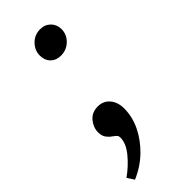

<svg xmlns="http://www.w3.org/2000/svg" viewBox="-188 -434 602 602"><g transform="rotate(-45 113.0 -133.0)"><path d="M14 139 -1 116Q29 95 52 67Q75 39 75 14Q75 6 71.5 2.5Q68 -1 60 -7Q51 -13 44 -22.5Q37 -32 37 -48Q37 -69 52 -87.5Q67 -106 94 -106Q118 -106 133 -88.5Q148 -71 148 -43Q148 -6 131 29Q114 64 84 93Q54 122 14 139ZM125 -300Q104 -300 91 -313Q78 -326 78 -347Q78 -370 95 -387.5Q112 -405 137 -405Q158 -405 171.5 -391.5Q185 -378 185 -358Q185 -334 167.5 -317Q150 -300 125 -300Z"/></g></svg>

Font: Rasa
Style: Italic
Weight: 400
Italic angle: -7.10001°
Designer: Anna Giedrys (Yrsa+Rasa design), David Brezina (Yrsa art-direction, Rasa art-direction, design)
Foundry: Rosetta Type Foundry
Version: Version 2.004